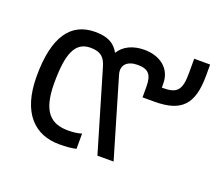

<svg xmlns="http://www.w3.org/2000/svg" viewBox="-94 -657 934 804"><g transform="rotate(20 373.0 -255.0)"><path d="M559 -360V-377C559 -449 502 -484 437 -484C388 -484 347 -466 325 -430C306 -465 276 -484 218 -484C109 -484 50 -402 50 -226C50 -61 128 10 236 10C267 10 290 8 311 3V-65C293 -59 272 -57 251 -57C175 -57 129 -95 129 -224C129 -354 153 -415 222 -415C268 -415 286 -396 297 -359L403 0H475L372 -350C360 -391 387 -415 432 -415C480 -415 497 -395 497 -341V-294H549C669 -294 716 -341 716 -471V-520H645V-454C645 -378 624 -360 565 -360Z"/></g></svg>

Font: Kanit Light
Style: Regular
Weight: 300
Designer: Katatrad Team
Foundry: CadsonDemak
Version: Version 1.000;PS 001.000;hotconv 1.0.88;makeotf.lib2.5.64775